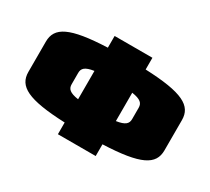

<svg xmlns="http://www.w3.org/2000/svg" viewBox="-107 -700 964 880"><g transform="rotate(30 375.0 -260.0)"><path d="M275 -520V-458C77 -450 15 -416 15 -340V-180C15 -104 77 -70 275 -62V0H475V-62C673 -70 735 -104 735 -180V-340C735 -416 673 -450 475 -458V-520ZM475 -335C522 -328 535 -314 535 -290V-230C535 -206 522 -192 475 -185ZM275 -335V-185C228 -192 215 -206 215 -230V-290C215 -314 228 -328 275 -335Z"/></g></svg>

Font: MikodacsPCS
Style: Regular
Weight: 900
Designer: gluk (gluksza@wp.pl)
Foundry: gluk (gluksza@wp.pl)
Version: Version 0.27